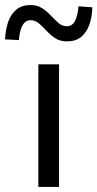

<svg xmlns="http://www.w3.org/2000/svg" viewBox="-70 -741 386 761"><path d="M82 0V-486H164V0ZM195 -577Q168 -577 149 -589.5Q130 -602 114.5 -619Q99 -636 84 -648.5Q69 -661 52 -661Q30 -661 18.5 -639Q7 -617 5 -582L-50 -585Q-48 -624 -37.5 -654.5Q-27 -685 -5 -703Q17 -721 51 -721Q78 -721 97 -708.5Q116 -696 132 -679Q148 -662 162.5 -649.5Q177 -637 195 -637Q217 -637 228 -659.5Q239 -682 241 -716L296 -712Q295 -674 284 -643Q273 -612 251.5 -594.5Q230 -577 195 -577Z"/></svg>

Font: Mada
Style: Regular
Weight: 400
Designer: Khaled Hosny
Version: Version 1.5